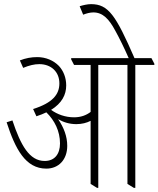

<svg xmlns="http://www.w3.org/2000/svg" viewBox="-20 -903 766 928"><path d="M204 -88C264 -88 305 -132 305 -198C305 -243 289 -286 261 -327C287 -312 316 -303 349 -303C375 -303 399 -309 418 -319V-14L449 5H455V-589H596V-14L627 5H634V-589H726V-595L712 -622H630C540 -829 504 -883 420 -883C402 -883 382 -878 365 -873L382 -832C397 -838 415 -843 431 -843C477 -843 507 -811 537 -755C556 -721 581 -670 602 -622H324V-616L338 -589H418V-362C397 -346 371 -336 338 -336C296 -336 257 -350 227 -372C279 -404 300 -445 300 -490C300 -527 287 -560 265 -584C239 -611 201 -627 160 -627C131 -627 104 -622 76 -611L92 -575C121 -587 146 -593 170 -593C227 -593 267 -556 267 -500C267 -447 235 -406 140 -376L156 -341C174 -347 190 -353 204 -360C244 -321 270 -269 270 -210C270 -158 244 -125 196 -125C122 -125 80 -201 40 -321L12 -312C54 -183 103 -88 204 -88Z"/></svg>

Font: Noto Serif Devanagari ExtraCondensed ExtraLight
Style: Regular
Weight: 200
Width: 2
Designer: Universal Thirst, Indian Type Foundry and the Monotype Design Team
Foundry: Monotype Imaging Inc.
Version: Version 2.004